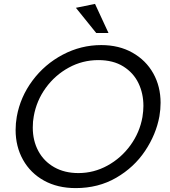

<svg xmlns="http://www.w3.org/2000/svg" viewBox="-20 -950 873 984"><path d="M797 -354Q803 -390 803 -423Q803 -507 765.5 -574Q728 -641 659 -680Q590 -719 499 -719Q395 -719 302 -670Q209 -621 146.5 -537Q84 -453 66 -352Q60 -318 60 -284Q60 -199 98 -131Q136 -63 205.5 -24.5Q275 14 368 14Q484 14 575.5 -39Q667 -92 723.5 -176.5Q780 -261 797 -354ZM715 -407Q715 -382 710 -350Q696 -271 648.5 -205.5Q601 -140 531 -101.5Q461 -63 382 -63Q311 -63 258 -93Q205 -123 176.5 -176Q148 -229 148 -296Q148 -329 153 -354Q167 -434 214.5 -499.5Q262 -565 332.5 -603.5Q403 -642 484 -642Q560 -642 612 -609.5Q664 -577 689.5 -524Q715 -471 715 -407ZM473 -781H536L467 -930L369 -910Z"/></svg>

Font: Geom Light
Style: Italic
Weight: 300
Italic angle: -10°
Version: Version 1.102